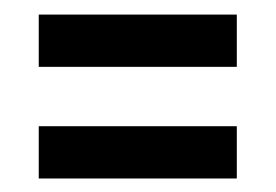

<svg xmlns="http://www.w3.org/2000/svg" viewBox="-20 -454 388 270"><path d="M34.5 -203V-276.5H313V-203ZM34.5 -360V-433.5H313V-360Z"/></svg>

Font: Anek Latin Condensed Medium
Style: Regular
Weight: 500
Width: 3
Designer: Yesha Goshar
Foundry: Ek Type
Version: Version 1.003